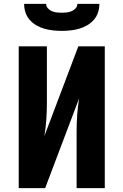

<svg xmlns="http://www.w3.org/2000/svg" viewBox="-20 -975 640 995"><path d="M77 0V-735H223V-441Q223 -398 220 -355Q217 -312 210 -270L386 -735H523V0H377V-294Q377 -337 380 -380Q383 -423 390 -465L214 0ZM300 -815Q277 -815 254.5 -817.5Q232 -820 210.5 -826Q189 -832 169 -843.5Q149 -855 134 -872Q119 -889 112 -910.5Q105 -932 105 -955H219Q219 -942 228 -932Q237 -922 249 -917Q261 -912 274 -910.5Q287 -909 300 -909Q313 -909 326 -910.5Q339 -912 351 -917Q363 -922 372 -932Q381 -942 381 -955H495Q495 -932 488 -910.5Q481 -889 466 -872Q451 -855 431 -843.5Q411 -832 389.5 -826Q368 -820 345.5 -817.5Q323 -815 300 -815Z"/></svg>

Font: Iosevka Heavy Extended
Style: Regular
Weight: 900
Width: 7
Monospace: yes
Designer: Belleve Invis
Foundry: Belleve Invis
Version: Version 32.5.0; ttfautohint (v1.8.4)